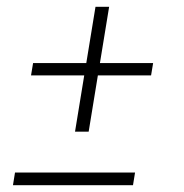

<svg xmlns="http://www.w3.org/2000/svg" viewBox="-20 -543 540 563"><path d="M240 -157H200L227 -322H71L77 -358H233L260 -523H300L273 -358H429L423 -322H267ZM18 0 24 -37H376L370 0Z"/></svg>

Font: Iosevka Curly Slab Extralight
Style: Italic
Weight: 200
Italic angle: -9°
Monospace: yes
Designer: Belleve Invis
Foundry: Belleve Invis
Version: Version 22.1.2; ttfautohint (v1.8.4)